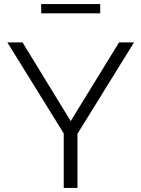

<svg xmlns="http://www.w3.org/2000/svg" viewBox="-20 -917 690 937"><path d="M90 -710 325 -326 561 -710H634L358 -264V0H291V-266L16 -710ZM181 -852V-897H469V-852Z"/></svg>

Font: Rising Sun Light
Style: Regular
Weight: 300
Designer: Matt McInerney, Pablo Impallari, Rodrigo Fuenzalida (Raleway font), Stephen Hutchings (Greek), Cristiano Sobral (main ch
Foundry: The Rising Sun Project Authors
Version: Version 4.327; ttfautohint (v1.8.4.7-5d5b-dirty)